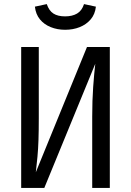

<svg xmlns="http://www.w3.org/2000/svg" viewBox="-20 -918 640 938"><path d="M83.5 0V-688.5H169.5V-340.5Q169.5 -279.5 168 -234.5Q166.5 -189.5 163 -152.2Q159.5 -115 155 -76.5L405 -688.5H516.5V0H430.5V-348.5Q430.5 -427.5 435.2 -493.5Q440 -559.5 445.5 -606.5L196.5 0ZM298 -772.5Q260 -772.5 227.8 -785.5Q195.5 -798.5 175 -823.5Q154.5 -848.5 150.5 -885.5L208.5 -898Q219.5 -865.5 241 -851.8Q262.5 -838 298 -838Q333 -838 356.5 -851.8Q380 -865.5 390.5 -898L448.5 -885.5Q444.5 -848.5 423.2 -823.5Q402 -798.5 369.5 -785.5Q337 -772.5 298 -772.5Z"/></svg>

Font: Fast_Mono
Style: Regular
Weight: 400
Monospace: yes
Designer: Carrois Corporate, Edenspiekermann AG, Nikita Prokopov
Foundry: Carrois Corporate, Edenspiekermann AG, Nikita Prokopov
Version: Version 5.002